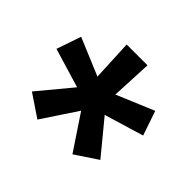

<svg xmlns="http://www.w3.org/2000/svg" viewBox="-120 -913 841 841"><g transform="rotate(45 300.5 -492.5)"><path d="M192 -238 300 -401 408 -239 512 -308 386 -461 569 -516 530 -630 356 -557 365 -747H236L245 -557L71 -630L32 -516L215 -461L88 -308Z"/></g></svg>

Font: Braiins Sans
Style: Bold
Weight: 700
Designer: Mike Abbink, Paul van der Laan, Pieter van Rosmalen, Jiri Chlebus, Lubos Buracinsky
Foundry: Bold Monday, Sudetype
Version: Version 1.000;hotconv 1.0.109;makeotfexe 2.5.65596